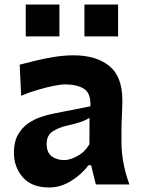

<svg xmlns="http://www.w3.org/2000/svg" viewBox="-20 -809 621 842"><path d="M195.8 13.2Q119.1 13.2 80.1 -31.5Q41 -76.2 41 -139.6Q41 -186 58.1 -217Q75.2 -248 102.1 -266.8Q128.9 -285.6 158.4 -295.7Q188 -305.7 212.9 -310.5L376.5 -342.8Q378.9 -400.9 347.9 -419.9Q316.9 -439 262.7 -439Q249 -439 217.5 -432.9Q186 -426.8 147.5 -415.5Q108.9 -404.3 72.8 -389.2L66.4 -525.4Q93.3 -532.2 132.3 -542Q171.4 -551.8 215.8 -559.1Q260.3 -566.4 303.2 -566.4Q401.4 -566.4 459 -520Q516.6 -473.6 516.6 -369.1Q516.6 -342.3 514.6 -304Q512.7 -265.6 512.7 -233.9V-184.6Q512.7 -143.6 520.8 -97.7Q528.8 -51.8 547.4 0H400.4L379.4 -84.5H368.2Q339.4 -45.4 292.7 -16.1Q246.1 13.2 195.8 13.2ZM261.2 -106.9Q286.6 -106.9 319.3 -124.5Q352.1 -142.1 372.1 -176.3L372.6 -292Q361.8 -285.2 342 -277.1Q322.3 -269 271 -257.3Q236.8 -249.5 210.7 -232.4Q184.6 -215.3 184.6 -178.2Q184.6 -139.6 207 -123.3Q229.5 -106.9 261.2 -106.9ZM350.2 -789H497.9V-649.3H350.2ZM92.9 -789H240.6V-649.3H92.9Z"/></svg>

Font: Pinar-DS3-FD Bold
Style: Regular
Weight: 700
Designer: Amin Abedi
Version: Version 3.000